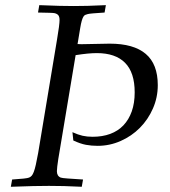

<svg xmlns="http://www.w3.org/2000/svg" viewBox="-20 -715 651 735"><path d="M125.5 -667 130.4 -695.3Q174.8 -693.4 207.3 -692.6Q239.7 -691.9 261.7 -691.9Q285.2 -691.9 315.9 -692.6Q346.7 -693.4 385.3 -695.3L380.4 -667Q324.2 -663.6 315.9 -661.1Q310.5 -659.7 306.4 -658Q302.2 -656.2 299.1 -650.9Q295.9 -645.5 293 -635.5Q290 -625.5 287.1 -607.9L276.9 -546.4Q284.2 -545.9 289.3 -545.9Q294.4 -545.9 296.9 -545.9L399.9 -547.9Q491.7 -547.9 537.8 -508.8Q584 -469.7 584 -389.2Q584 -341.8 565.4 -299.6Q546.9 -257.3 515.4 -225.6Q483.9 -193.8 441.9 -175.3Q399.9 -156.7 353.5 -156.7Q330.6 -156.7 309.1 -160.6Q287.6 -164.6 260.7 -177.2L257.3 -209Q278.8 -199.2 296.1 -195.3Q313.5 -191.4 334.5 -191.4Q372.1 -191.4 401.9 -202.4Q431.6 -213.4 452.4 -235.1Q473.1 -256.8 484.4 -288.6Q495.6 -320.3 495.6 -361.3Q495.6 -437.5 458.7 -474.6Q421.9 -511.7 350.6 -511.7Q335 -511.7 314.7 -509.8Q294.4 -507.8 269.5 -503.9L203.1 -106Q200.7 -89.4 199.2 -77.9Q197.8 -66.4 197.8 -59.6Q197.8 -41 212.4 -35.2Q217.8 -33.2 239.3 -31.7Q260.7 -30.3 297.9 -27.8L293 0Q256.3 -2 225.3 -2.7Q194.3 -3.4 167.5 -3.4Q143.6 -3.4 107.4 -2.7Q71.3 -2 21.5 0L26.4 -27.8Q82.5 -31.2 91.3 -35.2Q97.2 -37.6 101.3 -42.2Q105.5 -46.9 109.4 -57.1Q113.3 -67.4 117.2 -84.7Q121.1 -102.1 126 -128.9L198.2 -563Q203.1 -592.3 205.6 -611.1Q208 -629.9 208 -638.2Q208 -650.4 203.6 -656.2Q199.2 -662.1 189 -664.6Q185.5 -665.5 170.2 -666Q154.8 -666.5 125.5 -667Z"/></svg>

Font: XB Kayhan
Style: Italic
Weight: 400
Italic angle: -12°
Designer: Behnam
Foundry: Irmug
Version: Version 7.300 2009